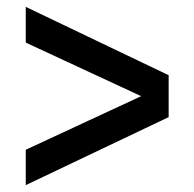

<svg xmlns="http://www.w3.org/2000/svg" viewBox="-20 -530 566 559"><path d="M55 -94 391 -250 55 -406V-510L471 -311V-189L55 9Z"/></svg>

Font: Teachers SemiBold
Style: Regular
Weight: 600
Designer: Alfredo Marco Pradil & Chank Diesel
Version: Version 0.009